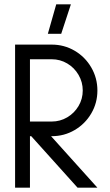

<svg xmlns="http://www.w3.org/2000/svg" viewBox="-20 -871 512 891"><path d="M217 -239 432 0H340L125 -239H119V0H50V-664H220Q278 -664 326.5 -635.5Q375 -607 403.5 -558Q432 -509 432 -451Q432 -393 403.5 -344.5Q375 -296 326.5 -267.5Q278 -239 220 -239ZM119 -596V-307H220Q259 -307 292 -326.5Q325 -346 344.5 -379Q364 -412 364 -451Q364 -490 344.5 -523.5Q325 -557 292 -576.5Q259 -596 220 -596ZM309 -851 264 -714H202L241 -851Z"/></svg>

Font: Sulphur Point
Style: Regular
Weight: 400
Designer: Noponies / Dale Sattler
Foundry: Noponies
Version: Version 1.000; ttfautohint (v1.8)